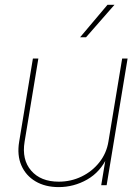

<svg xmlns="http://www.w3.org/2000/svg" viewBox="-20 -764 576 792"><path d="M222.2 7.8Q166.5 7.8 126.5 -15.9Q86.4 -39.6 68.1 -81.8Q49.8 -124 59.1 -179.7L115.7 -522.5H138.2L81.5 -179.7Q69.3 -105.5 108.6 -60.1Q147.9 -14.6 222.2 -14.6Q272.9 -14.6 316.7 -35.9Q360.4 -57.1 389.9 -94.5Q419.4 -131.8 427.2 -179.7L483.9 -522.5H506.3L419.9 0H397.5L417 -117.2H422.9Q394.5 -54.7 339.6 -23.4Q284.7 7.8 222.2 7.8ZM310.5 -610.4 423.3 -744.1H452.1L335 -610.4Z"/></svg>

Font: Inter 28pt Thin
Style: Italic
Weight: 250
Italic angle: -9.3988°
Designer: Rasmus Andersson
Foundry: rsms
Version: Version 4.001;git-66647c0bb